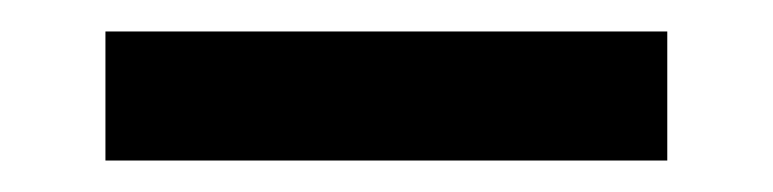

<svg xmlns="http://www.w3.org/2000/svg" viewBox="-20 -342 491 122"><path d="M47 -322H404V-240H47Z"/></svg>

Font: Trirong
Style: Bold
Weight: 700
Designer: Katatrad Team
Foundry: CadsonDemak
Version: Version 1.001